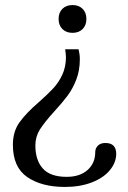

<svg xmlns="http://www.w3.org/2000/svg" viewBox="-20 -500 507 760"><path d="M212 -425Q212 -450 227 -465Q242 -480 267 -480Q292 -480 307 -465Q322 -450 322 -425Q322 -400 307 -385Q292 -370 267 -370Q242 -370 227 -385Q212 -400 212 -425ZM31 73Q31 21 57 -15.5Q83 -52 134 -96Q169 -127 190.5 -150Q212 -173 226.5 -204Q241 -235 241 -274Q241 -283 238 -305H291Q296 -285 296 -266Q296 -221 282 -185Q268 -149 248 -122Q228 -95 195 -59Q156 -16 138 12.5Q120 41 120 76Q120 134 149.5 167Q179 200 244 200Q296 200 326.5 173Q357 146 357 102Q357 87 367.5 76.5Q378 66 397 66Q440 66 440 109Q440 143 415 173.5Q390 204 343.5 222Q297 240 237 240Q145 240 88 201Q31 162 31 73Z"/></svg>

Font: TavirajRegular
Style: Regular
Weight: 400
Designer: Katatrad Team
Foundry: CadsonDemak
Version: Version 1.000